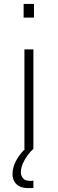

<svg xmlns="http://www.w3.org/2000/svg" viewBox="-20 -763 295 983"><path d="M101 -673V-743H154V-673ZM105 0V-510H151V0ZM125 200Q96 200 78 190Q60 180 52 163.5Q44 147 44 128Q44 92 65 55Q86 18 119 -10L150 0Q137 11 122 31Q107 51 97 74Q87 97 87 119Q87 136 97.5 149.5Q108 163 134 163Q137 163 140.5 163Q144 163 151 162V199Q144 200 138.5 200Q133 200 125 200Z"/></svg>

Font: Saira SemiExpanded ExtraLight
Style: Regular
Weight: 250
Width: 6
Designer: Hector Gatti with collaboration of the Omnibus-Type team
Foundry: Omnibus-Type
Version: Version 1.101